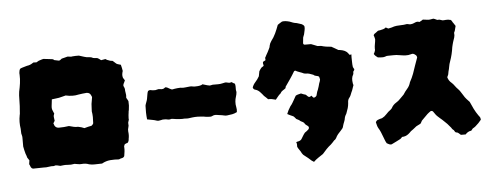

<svg xmlns="http://www.w3.org/2000/svg" viewBox="-50 -796 2597 1006"><g transform="rotate(-5 1249.0 -293.0)"><path d="M623 -321Q624 -309 623.5 -297.5Q623 -286 621 -274Q620 -271 619.5 -268.5Q619 -266 619 -263Q618 -256 617 -247.5Q616 -239 616 -231Q618 -224 614.5 -217Q611 -210 612 -202Q614 -193 610.5 -183.5Q607 -174 608 -163Q611 -142 607 -124Q607 -111 599 -103Q598 -102 595 -102Q592 -102 590 -100Q583 -99 581 -90Q581 -88 580 -86.5Q579 -85 580 -83Q581 -71 579.5 -59.5Q578 -48 576 -36Q572 -28 563.5 -26.5Q555 -25 547 -21Q524 -23 501 -21Q478 -19 457 -7Q447 -7 437 -6.5Q427 -6 417 -6Q410 -6 403 -6.5Q396 -7 389 -9Q379 -13 369 -14Q359 -15 350 -14Q340 -13 331 -15Q322 -17 313 -18Q303 -16 294 -15.5Q285 -15 275 -16Q265 -17 256.5 -16Q248 -15 238 -14Q230 -16 221 -18Q212 -20 204 -16Q190 -17 177 -14.5Q164 -12 150 -13Q136 -13 122.5 -12.5Q109 -12 95 -12Q93 -12 89 -14Q83 -19 81.5 -24.5Q80 -30 76 -37Q77 -42 77.5 -46.5Q78 -51 79 -57Q77 -61 74 -64.5Q71 -68 69 -72Q68 -77 66 -82.5Q64 -88 62 -93Q59 -103 57 -112.5Q55 -122 53 -132V-163Q53 -171 53 -178.5Q53 -186 51 -192Q48 -201 48.5 -209Q49 -217 48 -225Q42 -262 49 -297Q51 -304 51 -311Q51 -318 52 -325Q54 -345 54 -363.5Q54 -382 55 -401Q56 -406 56 -410.5Q56 -415 57 -420Q62 -442 65 -464Q68 -486 67 -508Q66 -515 67 -521.5Q68 -528 69 -532Q71 -539 75.5 -541Q80 -543 84 -544Q92 -546 101 -549Q110 -552 118 -553Q126 -555 132.5 -558.5Q139 -562 145 -566Q149 -566 152.5 -565.5Q156 -565 160 -565Q165 -567 169 -570Q173 -573 178 -574Q183 -576 188.5 -577.5Q194 -579 198 -580Q209 -579 220 -577.5Q231 -576 241 -575Q249 -575 253 -570L254 -569Q260 -568 266 -566.5Q272 -565 278 -564Q283 -564 286.5 -567Q290 -570 294 -573Q302 -575 310 -577Q318 -579 325 -581Q332 -581 338 -579.5Q344 -578 351 -580Q359 -581 368 -581Q377 -581 385 -581Q399 -577 412 -572.5Q425 -568 438 -568Q442 -567 445.5 -567Q449 -567 452 -565Q459 -561 466.5 -561Q474 -561 482 -559L490 -554Q496 -550 499 -547Q507 -549 522 -551Q529 -545 541 -542Q544 -540 549 -539.5Q554 -539 559 -538Q564 -534 568 -530Q572 -526 577 -522Q582 -519 588 -517.5Q594 -516 600 -514Q602 -506 604 -497.5Q606 -489 607 -481Q604 -472 603 -463.5Q602 -455 605 -445Q607 -441 609.5 -438Q612 -435 614 -431Q612 -426 609.5 -421Q607 -416 605 -412Q602 -405 605.5 -398.5Q609 -392 610 -386Q610 -381 610.5 -375.5Q611 -370 612 -366Q615 -354 613 -339Q615 -335 618 -330.5Q621 -326 623 -321ZM435 -359Q434 -361 433 -363.5Q432 -366 431 -368Q425 -383 408 -383Q398 -382 387.5 -381Q377 -380 366 -378Q349 -374 332 -374.5Q315 -375 298 -379Q289 -377 280.5 -374.5Q272 -372 262 -370Q253 -369 243.5 -367.5Q234 -366 224 -365Q223 -356 222 -347.5Q221 -339 220 -331Q218 -315 224 -304Q225 -300 227 -296.5Q229 -293 230 -290Q225 -280 226.5 -270Q228 -260 229 -252Q223 -243 221 -239Q223 -236 223.5 -233Q224 -230 225 -228Q232 -214 248 -214Q262 -214 275 -215Q288 -216 301 -218Q315 -214 326.5 -211.5Q338 -209 348 -210Q359 -208 366.5 -205.5Q374 -203 381 -200Q392 -203 401.5 -205.5Q411 -208 419 -209Q428 -216 429 -222Q429 -230 429.5 -238.5Q430 -247 430 -254Q430 -263 429 -270.5Q428 -278 427 -284Q428 -295 428 -304.5Q428 -314 429 -323Q431 -332 432 -340.5Q433 -349 435 -359Z M1191 -319Q1190 -306 1186 -294.5Q1182 -283 1181 -269Q1180 -254 1183 -241Q1186 -228 1184 -214Q1170 -207 1159 -205Q1148 -203 1131 -201Q1124 -200 1114.5 -202.5Q1105 -205 1094 -206Q1090 -206 1084 -207.5Q1078 -209 1069 -209Q1062 -209 1055.5 -205.5Q1049 -202 1042 -202Q1031 -202 1021 -203.5Q1011 -205 1007 -206Q1004 -206 994.5 -207Q985 -208 976 -208Q962 -208 949.5 -206.5Q937 -205 931 -204Q926 -203 918.5 -203.5Q911 -204 906 -204Q900 -203 887.5 -203.5Q875 -204 863 -205.5Q851 -207 846 -208Q842 -209 839.5 -208.5Q837 -208 833 -207Q827 -205 819.5 -207Q812 -209 804 -209Q794 -210 782.5 -206.5Q771 -203 762 -206Q751 -210 738.5 -212Q726 -214 712 -217Q710 -234 709.5 -253Q709 -272 710 -289Q711 -295 715.5 -306.5Q720 -318 721 -324Q723 -332 724.5 -344.5Q726 -357 730 -365Q738 -370 745 -368Q752 -366 762 -366Q769 -365 777.5 -368Q786 -371 793 -369Q798 -368 802 -368Q806 -368 810 -369Q815 -371 818.5 -374Q822 -377 825 -376Q831 -375 842 -368Q853 -361 859 -362Q866 -364 884 -366Q902 -368 909 -366Q914 -365 926.5 -366.5Q939 -368 950 -369Q957 -370 965 -368Q973 -366 982 -367Q993 -367 1003 -369Q1013 -371 1017 -375Q1022 -374 1032 -370.5Q1042 -367 1055 -365Q1059 -365 1063 -366.5Q1067 -368 1070 -368H1098Q1111 -368 1120.5 -370.5Q1130 -373 1137 -374Q1143 -374 1152 -371.5Q1161 -369 1170 -373Q1175 -369 1179 -367Q1183 -365 1187 -363Q1190 -350 1189 -340.5Q1188 -331 1191 -319Z M1816 -385Q1817 -380 1814 -377.5Q1811 -375 1810 -371Q1809 -367 1809.5 -363.5Q1810 -360 1808 -357Q1802 -347 1801 -336Q1800 -325 1802 -314Q1802 -308 1805 -302Q1803 -298 1801.5 -292.5Q1800 -287 1798 -282Q1797 -278 1795 -273.5Q1793 -269 1791 -265Q1788 -257 1785 -250Q1782 -243 1777 -237Q1769 -228 1769 -210Q1768 -197 1764.5 -184.5Q1761 -172 1756 -160Q1754 -153 1751 -150Q1747 -143 1745 -135Q1744 -125 1739.5 -114.5Q1735 -104 1732 -93Q1731 -86 1727 -80.5Q1723 -75 1718 -70Q1710 -62 1702.5 -53Q1695 -44 1690 -33Q1688 -30 1685.5 -27Q1683 -24 1679 -22Q1675 -17 1670 -12Q1665 -7 1660 -2Q1647 8 1635.5 20Q1624 32 1614 44Q1602 52 1588.5 61Q1575 70 1564 81Q1561 79 1558 77Q1555 75 1553 74Q1544 66 1535.5 58.5Q1527 51 1517 44Q1510 40 1504 30Q1500 21 1494 13Q1488 5 1483 -5Q1483 -11 1483 -17.5Q1483 -24 1480 -30Q1488 -33 1491 -33Q1504 -36 1509 -44Q1514 -52 1519 -60.5Q1524 -69 1530 -76Q1533 -78 1538 -81.5Q1543 -85 1547 -89Q1550 -91 1552 -95.5Q1554 -100 1552 -105Q1548 -110 1543 -113Q1538 -116 1534 -121Q1531 -128 1524.5 -131.5Q1518 -135 1512 -138Q1507 -143 1502 -145.5Q1497 -148 1491 -151Q1487 -155 1483 -160.5Q1479 -166 1473 -168Q1466 -171 1459.5 -174Q1453 -177 1446 -181Q1453 -200 1466 -220Q1474 -229 1479.5 -239Q1485 -249 1491 -259Q1493 -262 1494.5 -265.5Q1496 -269 1499 -273Q1506 -277 1513 -278.5Q1520 -280 1527 -282Q1533 -279 1539.5 -277Q1546 -275 1552 -273Q1556 -270 1559.5 -265.5Q1563 -261 1569 -260Q1574 -260 1579 -265Q1580 -265 1580.5 -265.5Q1581 -266 1581 -266V-265Q1584 -262 1586.5 -258.5Q1589 -255 1593 -254Q1608 -258 1609 -271Q1610 -277 1612.5 -283.5Q1615 -290 1617 -294Q1620 -302 1622.5 -310.5Q1625 -319 1627 -327Q1629 -331 1630.5 -336Q1632 -341 1633 -346Q1632 -350 1631.5 -354Q1631 -358 1629 -362Q1622 -366 1614 -367Q1606 -368 1600 -374Q1593 -376 1586 -379Q1579 -382 1571 -383Q1566 -383 1561.5 -383.5Q1557 -384 1552 -385Q1542 -390 1530 -394Q1518 -398 1507 -404Q1505 -403 1503.5 -402.5Q1502 -402 1501 -401Q1490 -382 1477 -363Q1464 -344 1450 -324Q1449 -322 1449 -317Q1442 -311 1433.5 -306Q1425 -301 1420 -291Q1412 -285 1406 -277Q1400 -269 1393 -261Q1388 -262 1382.5 -263.5Q1377 -265 1372 -266Q1367 -267 1362.5 -267Q1358 -267 1353 -267Q1349 -272 1343.5 -276.5Q1338 -281 1333 -286Q1329 -291 1325 -296Q1321 -301 1317 -305Q1306 -318 1292 -322Q1281 -324 1278 -335Q1283 -350 1294.5 -362.5Q1306 -375 1315 -391L1320 -417Q1322 -420 1323.5 -422.5Q1325 -425 1327 -428Q1329 -430 1331 -433Q1333 -436 1335 -437Q1338 -439 1340.5 -440Q1343 -441 1345 -445Q1345 -447 1344 -449.5Q1343 -452 1343 -453Q1342 -459 1343 -462.5Q1344 -466 1350 -468Q1351 -469 1353 -469.5Q1355 -470 1356 -471Q1356 -471 1356.5 -472Q1357 -473 1357 -474Q1357 -476 1357 -478.5Q1357 -481 1356 -484Q1358 -487 1359.5 -490Q1361 -493 1363 -497Q1368 -505 1372 -513Q1376 -521 1380 -529Q1382 -533 1383.5 -536.5Q1385 -540 1385 -544Q1388 -558 1396 -569Q1410 -587 1419.5 -607.5Q1429 -628 1437 -650L1439 -652Q1444 -656 1449.5 -659Q1455 -662 1461 -666Q1463 -666 1466 -666.5Q1469 -667 1471 -667Q1479 -667 1489 -665Q1500 -663 1509 -659Q1518 -655 1527 -653Q1537 -652 1546 -648.5Q1555 -645 1563 -643Q1567 -641 1569 -639Q1575 -635 1576 -630Q1577 -621 1575 -611.5Q1573 -602 1571 -593Q1570 -587 1567.5 -582.5Q1565 -578 1564 -573Q1563 -557 1561 -543Q1562 -535 1570 -535H1602Q1609 -532 1617.5 -529Q1626 -526 1635 -522Q1640 -521 1645 -521.5Q1650 -522 1654 -521Q1667 -517 1680 -515Q1693 -513 1707 -512Q1715 -508 1724 -502.5Q1733 -497 1742 -492Q1753 -491 1764.5 -488Q1776 -485 1786 -477Q1789 -474 1792 -470Q1795 -466 1799 -461Q1801 -462 1803.5 -462Q1806 -462 1807 -463H1808Q1808 -463 1807.5 -448.5Q1807 -434 1808 -423Q1808 -416 1808.5 -409.5Q1809 -403 1810 -396Q1811 -393 1813 -390.5Q1815 -388 1816 -385Z M2454 -63Q2441 -46 2422 -30Q2419 -27 2415 -25Q2411 -23 2408 -21Q2406 -18 2403.5 -15.5Q2401 -13 2399 -10Q2389 -9 2381.5 -4.5Q2374 0 2368 7H2343Q2337 2 2331.5 -3Q2326 -8 2318 -8Q2313 -11 2311 -16Q2309 -21 2304 -24Q2300 -27 2298 -31Q2296 -35 2292 -39Q2285 -48 2277.5 -56Q2270 -64 2262 -71Q2257 -76 2252 -80.5Q2247 -85 2242 -89Q2226 -103 2222 -108Q2218 -113 2207 -129Q2199 -133 2195 -130Q2191 -127 2186.5 -124Q2182 -121 2178 -117L2146 -85Q2145 -83 2143 -79.5Q2141 -76 2139 -72Q2138 -71 2137 -70Q2136 -69 2134 -68Q2127 -64 2120 -61Q2113 -58 2108 -53Q2096 -43 2084 -35Q2080 -31 2076.5 -27.5Q2073 -24 2069 -21Q2054 -9 2035 -9Q2033 -7 2030.5 -4Q2028 -1 2025 1Q2015 6 2002.5 12.5Q1990 19 1977 25Q1970 26 1964.5 23.5Q1959 21 1952 17Q1947 9 1943.5 -0.5Q1940 -10 1936 -20Q1932 -31 1927 -43Q1922 -55 1915 -66Q1911 -73 1909 -81Q1907 -89 1905 -97Q1905 -101 1908 -102Q1910 -107 1916 -109Q1921 -111 1927 -113Q1933 -115 1939 -116Q1953 -123 1963.5 -135Q1974 -147 1987 -156Q1989 -158 1991 -160Q1993 -162 1994 -163Q2003 -181 2020 -191Q2032 -198 2041.5 -208.5Q2051 -219 2062 -229Q2072 -245 2084 -258.5Q2096 -272 2101 -291Q2107 -302 2112 -312.5Q2117 -323 2121 -334Q2128 -355 2135.5 -376.5Q2143 -398 2150 -417Q2149 -425 2145.5 -428.5Q2142 -432 2137 -435Q2129 -440 2121 -437Q2105 -432 2090 -433Q2075 -434 2058 -437Q2043 -440 2027.5 -439.5Q2012 -439 1997 -439Q1990 -439 1987 -437Q1977 -433 1966.5 -433.5Q1956 -434 1945 -435Q1939 -439 1934 -443.5Q1929 -448 1925 -455Q1927 -458 1928.5 -461Q1930 -464 1931 -467Q1932 -470 1933 -473.5Q1934 -477 1933 -481Q1933 -494 1935.5 -506Q1938 -518 1939 -531Q1938 -536 1936.5 -542Q1935 -548 1933 -553Q1935 -555 1935.5 -556.5Q1936 -558 1937 -559Q1942 -563 1947 -566Q1952 -569 1956 -573Q1959 -575 1962 -575Q1965 -575 1969 -576Q1978 -578 1985.5 -580Q1993 -582 2000 -588Q2005 -584 2013 -581Q2023 -583 2031 -585Q2044 -590 2057.5 -591.5Q2071 -593 2084 -593Q2089 -593 2094.5 -593.5Q2100 -594 2105 -595Q2112 -597 2118 -595Q2124 -593 2131 -593Q2143 -594 2154.5 -600Q2166 -606 2178 -601Q2184 -604 2188.5 -606.5Q2193 -609 2197 -612Q2213 -610 2220.5 -609Q2228 -608 2234.5 -609Q2241 -610 2252 -612Q2256 -611 2259.5 -609.5Q2263 -608 2267 -606Q2269 -605 2271.5 -604Q2274 -603 2276 -604Q2284 -605 2291.5 -601.5Q2299 -598 2306 -599Q2312 -600 2318 -600Q2324 -600 2329 -600Q2333 -599 2336 -598.5Q2339 -598 2341 -598Q2347 -594 2349 -589Q2351 -584 2354 -581L2365 -564Q2361 -551 2358 -537Q2357 -536 2355.5 -533Q2354 -530 2354 -528Q2356 -516 2352.5 -504.5Q2349 -493 2345 -482Q2343 -476 2341.5 -469.5Q2340 -463 2338 -455Q2333 -417 2320 -381Q2315 -368 2313 -355Q2311 -342 2307 -329Q2306 -325 2305.5 -320.5Q2305 -316 2304 -313Q2303 -309 2301 -306.5Q2299 -304 2298 -300Q2303 -281 2318 -269Q2326 -262 2333 -252Q2340 -242 2349 -233Q2355 -227 2360 -219.5Q2365 -212 2370 -204Q2377 -193 2380.5 -187.5Q2384 -182 2389 -177Q2394 -172 2404 -161Q2412 -142 2421.5 -123Q2431 -104 2443 -87Q2445 -84 2448 -80.5Q2451 -77 2452 -74Q2453 -72 2453 -69.5Q2453 -67 2454 -63Z"/></g></svg>

Font: Darumadrop One
Style: Regular
Weight: 400
Version: Version 1.000